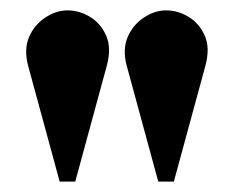

<svg xmlns="http://www.w3.org/2000/svg" viewBox="-20 -700 450 370"><path d="M110 -680Q133 -680 153.5 -667.5Q174 -655 184.5 -631.5Q195 -608 186 -574L125 -350H95L34 -574Q26 -605 36 -628.5Q46 -652 67 -666Q88 -680 110 -680ZM300 -680Q323 -680 343.5 -667.5Q364 -655 374.5 -631.5Q385 -608 376 -574L315 -350H285L224 -574Q216 -605 226 -628.5Q236 -652 257 -666Q278 -680 300 -680Z"/></svg>

Font: Brygada 1918
Style: Regular
Weight: 400
Designer: Mateusz Machalski | Borys Kosmynka | Przemek Hoffer
Foundry: NIEPODLEGLA 2018
Version: Version 3.006